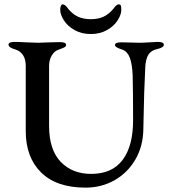

<svg xmlns="http://www.w3.org/2000/svg" viewBox="-20 -846 780 880"><path d="M98 -245V-544Q98 -575 85 -594Q72 -613 51 -619Q19 -628 19 -641Q19 -654 47 -654Q65 -654 99 -652Q137 -650 155 -650Q173 -650 211 -652L255 -653Q283 -653 283 -640Q283 -634 276.5 -630Q270 -626 259.5 -622.5Q249 -619 245 -617Q230 -612 217.5 -592Q205 -572 205 -543V-269Q205 -160 258 -104.5Q311 -49 398 -49Q494 -49 542 -113Q590 -177 590 -295Q590 -430 588 -501Q586 -551 575.5 -580Q565 -609 542 -618Q540 -619 529.5 -622.5Q519 -626 513 -630.5Q507 -635 507 -640Q507 -652 536 -652L582 -651Q594 -650 619 -650Q637 -650 665 -652Q691 -654 703 -654Q731 -654 731 -641Q731 -628 700 -621Q672 -615 660 -595Q648 -575 646 -541Q640 -425 638 -299L637 -254Q636 -176 600.5 -115Q565 -54 505 -20Q445 14 372 14Q239 14 168.5 -55.5Q98 -125 98 -245ZM256 -801Q256 -812 259 -819Q262 -826 267 -826Q273 -826 278.5 -821.5Q284 -817 287.5 -812.5Q291 -808 293 -805Q314 -780 338.5 -769Q363 -758 396 -758Q429 -758 453.5 -769Q478 -780 499 -805Q501 -808 506 -814Q511 -820 515.5 -823Q520 -826 525 -826Q532 -826 534 -820Q536 -814 536 -801Q536 -779 519 -752.5Q502 -726 470 -708Q438 -690 396 -690Q354 -690 322 -708Q290 -726 273 -752.5Q256 -779 256 -801Z"/></svg>

Font: EB Garamond Medium
Style: Regular
Weight: 500
Designer: Georg Duffner and Octavio Pardo
Foundry: Georg Duffner
Version: Version 1.000